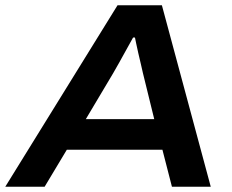

<svg xmlns="http://www.w3.org/2000/svg" viewBox="-50 -707 879 727"><path d="M-30 0 395 -687H563L748 0H601L565 -140H203L119 0ZM275 -256H534L491 -431Q488 -446 483 -466Q478 -486 473.5 -506.5Q469 -527 465.5 -543Q462 -559 461 -565H454Q443 -545 428.5 -519Q414 -493 400.5 -468.5Q387 -444 378 -429Z"/></svg>

Font: Archivo SemiExpanded SemiBold
Style: Italic
Weight: 600
Width: 6
Italic angle: -10°
Designer: Hector Gatti
Foundry: Omnibus-Type
Version: Version 2.001